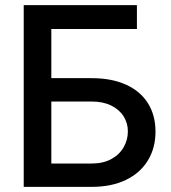

<svg xmlns="http://www.w3.org/2000/svg" viewBox="-20 -727 665 747"><path d="M72.3 -707H512.7V-614.3H179.7V-422.9H336.9Q414.6 -422.9 470.5 -397.5Q526.4 -372.1 555.7 -325.2Q585 -278.3 585 -214.8Q585 -151.4 555.4 -102.8Q525.9 -54.2 470 -27.1Q414.1 0 336.9 0H72.3ZM477.5 -215.8Q477.5 -248 460.9 -274.4Q444.3 -300.8 412.6 -316.4Q380.9 -332 336.9 -332H179.7V-90.8H336.9Q380.9 -90.8 412.6 -107.9Q444.3 -125 460.9 -153.8Q477.5 -182.6 477.5 -215.8Z"/></svg>

Font: Pretendard Std Medium
Style: Regular
Weight: 500
Designer: Base glyphs from Inter by Rasmus Andersson; Hangeul glyphs from Noto Sans CJK(Source Han Sans) by Jang Soo-young and Kan
Foundry: Kil Hyung-jin
Version: Version 1.309